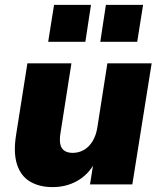

<svg xmlns="http://www.w3.org/2000/svg" viewBox="-20 -754 655 785"><path d="M195 11Q141 11 103 -11.5Q65 -34 49.5 -82Q34 -130 46 -204L92 -495H272L227 -208Q223 -183 226.5 -165Q230 -147 243 -138Q256 -129 277 -129Q303 -129 324 -141.5Q345 -154 359 -177.5Q373 -201 378 -233L419 -495H600L521 0H348L362 -88H367Q341 -40 296 -14.5Q251 11 195 11ZM390 -583 413 -734H565L541 -583ZM177 -583 201 -734H352L329 -583Z"/></svg>

Font: Nunito Sans 11pt Black
Style: Italic
Weight: 900
Italic angle: -9°
Version: Version 3.101;gftools[0.9.27]